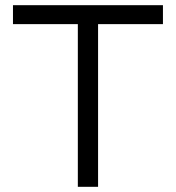

<svg xmlns="http://www.w3.org/2000/svg" viewBox="-20 -720 678 740"><path d="M280 -627H358V0H280ZM30 -700H608V-627H30Z"/></svg>

Font: Uncut Sans VF
Style: Regular
Weight: 400
Designer: Kasper Nordkvist
Foundry: Uncut Type
Version: Version 1.100;FEAKit 1.0